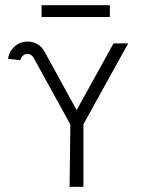

<svg xmlns="http://www.w3.org/2000/svg" viewBox="-20 -714 545 734"><path d="M400 -649H139V-694H400ZM85 -508Q75 -508 67.5 -501Q60 -494 58 -484L11 -489Q14 -516 35 -535.5Q56 -555 85 -555Q128 -555 150 -517L273 -293L414 -548H470L299 -239V0H246L249 -238L108 -494Q99 -508 85 -508Z"/></svg>

Font: Bhavuka
Style: Regular
Weight: 400
Version: 2.94.0; ttfautohint (v1.2) -l 7 -r 28 -G 50 -x 13 -D deva -f